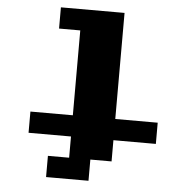

<svg xmlns="http://www.w3.org/2000/svg" viewBox="-63 -1063 1127 1127"><g transform="rotate(5 500.0 -500.0)"><path d="M250 0V-125H375V-250H125V-375H375V-875H250V-1000H625V-375H875V-250H625V-125H500V0Z"/></g></svg>

Font: Press Start 2P
Style: Regular
Weight: 400
Designer: CodeMan38
Foundry: CodeMan38
Version: Version 3.000